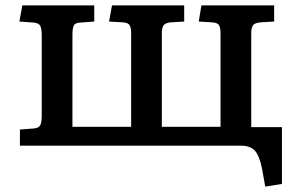

<svg xmlns="http://www.w3.org/2000/svg" viewBox="-20 -541 1093 713"><path d="M965 152 953 85Q943 36 926 18Q909 0 874 0H54V-60L107 -64Q124 -66 129.5 -76Q135 -86 135 -112V-409Q135 -435 129.5 -445Q124 -455 107 -457L52 -461L63 -521H330V-461L276 -457Q259 -456 254 -446Q249 -436 249 -412V-70H467V-416Q467 -440 460.5 -448.5Q454 -457 436 -458L385 -461L396 -521H664V-461L614 -458Q594 -456 587.5 -447Q581 -438 581 -417V-70H799V-416Q799 -440 792.5 -448.5Q786 -457 768 -458L718 -461L728 -521H998V-461L947 -458Q926 -456 919.5 -447Q913 -438 913 -417V-69H1027V142Z"/></svg>

Font: Literata 7pt Medium
Style: Regular
Weight: 500
Designer: Latin by Veronika Burian and Jose Scaglione. Greek by Irene Vlachou. Cyrillic by Vera Evstafieva.
Foundry: TypeTogether
Version: Version 3.002